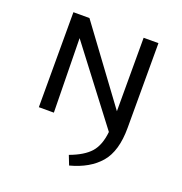

<svg xmlns="http://www.w3.org/2000/svg" viewBox="-123 -576 844 889"><g transform="rotate(20 299.0 -131.0)"><path d="M508 -468V-50Q508 64 458 122.5Q408 181 313 206L295 160Q363 135 394.5 99.5Q426 64 433 -3L157 -365L163 0H89V-468H168L435 -106V-468Z"/></g></svg>

Font: Ysabeau SC Medium
Style: Regular
Weight: 500
Designer: Christian Thalmann (Catharsis Fonts)
Version: Version 0.003